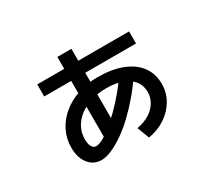

<svg xmlns="http://www.w3.org/2000/svg" viewBox="-135 -871 1270 1159"><g transform="rotate(-30 500.0 -291.0)"><path d="M370 -55V-349H368V-640H466V-349H464V-55ZM180 -473V-557H820V-473ZM572 -26Q622 -35 658.5 -57.5Q695 -80 715 -113Q735 -146 735 -185Q735 -230 710 -262Q685 -294 639 -311.5Q593 -329 529 -329Q471 -329 422.5 -314Q374 -299 338 -271.5Q302 -244 282.5 -207Q263 -170 263 -126Q263 -94 273.5 -75Q284 -56 302 -56Q322 -56 352 -72Q382 -88 418 -117.5Q454 -147 492.5 -185.5Q531 -224 568.5 -268.5Q606 -313 637 -360L709 -310Q671 -253 627 -201.5Q583 -150 537.5 -107Q492 -64 447 -33Q402 -2 361.5 15.5Q321 33 289 33Q234 32 200.5 -10.5Q167 -53 167 -123Q167 -185 193.5 -238Q220 -291 267 -330Q314 -369 377.5 -391Q441 -413 516 -413Q615 -413 686 -385.5Q757 -358 795 -307Q833 -256 833 -184Q833 -124 803.5 -73Q774 -22 722.5 12.5Q671 47 604 58Z"/></g></svg>

Font: M PLUS 1 Thin Medium
Style: Regular
Weight: 500
Version: Version 1.001